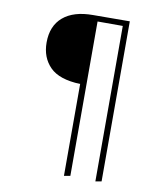

<svg xmlns="http://www.w3.org/2000/svg" viewBox="-95 -758 879 1035"><g transform="rotate(10 345.0 -241.0)"><path d="M531 -682V194L498 200V-651H360V194L326 200V-303Q211 -307 160 -358.5Q109 -410 109 -492Q109 -583 166.5 -632Q224 -681 330 -681Z"/></g></svg>

Font: FiraSans
Style: Regular
Weight: 200
Designer: Carrois Corporate & Edenspiekermann AG
Foundry: Carrois Corporate GbR & Edenspiekermann AG
Version: Version 3.106;PS 003.106;hotconv 1.0.70;makeotf.lib2.5.58329